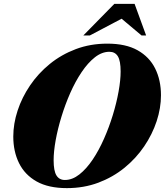

<svg xmlns="http://www.w3.org/2000/svg" viewBox="-20 -955 850 990"><path d="M810 -464Q810 -398 787.8 -330.2Q765.5 -262.5 723.5 -200.5Q681.5 -138.5 622 -90Q562.5 -41.5 487.5 -13.2Q412.5 15 325 15Q230 15 169 -19.2Q108 -53.5 78.2 -113.8Q48.5 -174 48.5 -251Q48.5 -317 70.8 -384.8Q93 -452.5 135 -514.5Q177 -576.5 236.5 -625Q296 -673.5 371 -701.8Q446 -730 533.5 -730Q628.5 -730 689.5 -695.8Q750.5 -661.5 780.2 -601.5Q810 -541.5 810 -464ZM256.5 -128.5Q256.5 -74 271 -50.5Q285.5 -27 314.5 -27Q353 -27 389.2 -55.5Q425.5 -84 457.8 -132Q490 -180 516.2 -239.5Q542.5 -299 561.8 -362Q581 -425 591.5 -483.5Q602 -542 602 -586.5Q602 -641 587.8 -664.5Q573.5 -688 544 -688Q505.5 -688 469.2 -659.5Q433 -631 400.8 -583Q368.5 -535 342.2 -475.5Q316 -416 296.8 -353Q277.5 -290 267 -231.8Q256.5 -173.5 256.5 -128.5ZM409.5 -772 569.5 -935H674L733.5 -772H710L607 -858.5L443 -772Z"/></svg>

Font: Newsreader 72pt ExtraBold
Style: Italic
Weight: 800
Italic angle: -17°
Designer: Hugues Gentile
Foundry: Production Type
Version: Version 1.003; ttfautohint (v1.8.3)